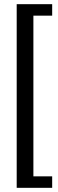

<svg xmlns="http://www.w3.org/2000/svg" viewBox="-20 -700 280 920"><path d="M60 200V-680H230V-625H140V145H230V200Z"/></svg>

Font: Glametrix
Style: Bold
Weight: 700
Designer: gluk
Foundry: gluk
Version: Version 0.40